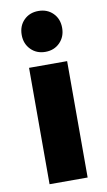

<svg xmlns="http://www.w3.org/2000/svg" viewBox="-89 -834 492 879"><g transform="rotate(-10 156.5 -395.0)"><path d="M68 -541H245V0H68ZM249 -695Q249 -654 222.5 -627Q196 -600 155 -600Q114 -600 87.5 -627Q61 -654 61 -695Q61 -737 87.5 -763.5Q114 -790 155 -790Q196 -790 222.5 -763.5Q249 -737 249 -695Z"/></g></svg>

Font: Gontserrat
Style: Bold
Weight: 700
Designer: Julieta Ulanovsky
Foundry: Julieta Ulanovsky
Version: Version 6.001